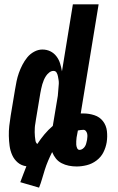

<svg xmlns="http://www.w3.org/2000/svg" viewBox="-20 -755 540 880"><path d="M159 105 73 80Q80 61 87 43Q94 25 101 7Q78 4 61.5 -10Q45 -24 36 -44Q27 -64 24 -86.5Q21 -109 20.5 -132Q20 -155 22.5 -178Q25 -201 29 -225L49 -345Q52 -364 56 -383Q60 -402 66.5 -420.5Q73 -439 82.5 -457.5Q92 -476 105 -492Q118 -508 136.5 -518Q155 -528 174 -528Q194 -528 210.5 -520Q227 -512 238.5 -497Q250 -482 255.5 -464Q261 -446 264 -428L314 -735H432L350 -235H362Q388 -235 412.5 -227Q437 -219 452 -199.5Q467 -180 470 -154.5Q473 -129 469 -103Q465 -79 454 -57Q443 -35 422.5 -19.5Q402 -4 378 2Q354 8 331 8Q313 8 295.5 4.5Q278 1 262.5 -7Q247 -15 236.5 -28Q226 -41 219 -58Q209 -38 200.5 -18Q192 2 185.5 22.5Q179 43 173 64Q167 85 159 105ZM151 -95Q166 -118 183.5 -139Q201 -160 222 -178L242 -298Q244 -307 245 -316Q246 -325 246.5 -334Q247 -343 248 -352.5Q249 -362 249.5 -371Q250 -380 248.5 -388.5Q247 -397 245.5 -405.5Q244 -414 239.5 -422Q235 -430 225 -430Q215 -430 206 -423Q197 -416 191 -407Q185 -398 181 -388.5Q177 -379 174 -369Q171 -359 169 -349Q167 -339 165 -329L145 -209Q144 -199 142 -189Q140 -179 139.5 -169Q139 -159 139 -149Q139 -139 140 -129.5Q141 -120 142.5 -110.5Q144 -101 151 -95ZM345 -68Q352 -68 359 -73Q366 -78 370 -85Q374 -92 375.5 -99Q377 -106 379 -114Q380 -121 380.5 -128.5Q381 -136 379.5 -142.5Q378 -149 373.5 -154.5Q369 -160 362 -160Q356 -160 349.5 -159Q343 -158 337 -157L331 -125Q330 -116 329.5 -108Q329 -100 329.5 -92Q330 -84 333.5 -76Q337 -68 345 -68Z"/></svg>

Font: Iosevka Heavy Oblique
Style: Regular
Weight: 900
Italic angle: -9°
Monospace: yes
Designer: Belleve Invis
Foundry: Belleve Invis
Version: Version 32.5.0; ttfautohint (v1.8.4)